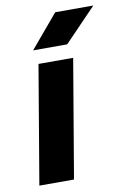

<svg xmlns="http://www.w3.org/2000/svg" viewBox="-81 -750 533 800"><g transform="rotate(-10 185.5 -350.0)"><path d="M104.2 -500H250.9L166.3 0H19.7ZM210.2 -700H371.3L236.1 -559.6H91.9Z"/></g></svg>

Font: Oak Sans Light Italic
Style: Regular
Weight: 400
Italic angle: -9.5°
Foundry: Erik Kennedy, Walven
Version: Version 1.000;Glyphs 3.1.2 (3151)